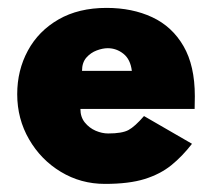

<svg xmlns="http://www.w3.org/2000/svg" viewBox="-20 -442 542 474"><path d="M239 12Q179.5 12 130.2 -17.8Q81 -47.5 51.8 -98Q22.5 -148.5 22.5 -209.5Q22.5 -268.5 48.8 -317Q75 -365.5 124.5 -394Q174 -422.5 243 -422.5Q306.5 -422.5 355.8 -399.5Q405 -376.5 433 -328.2Q461 -280 461 -204.5L460.5 -173H178.5Q178.5 -153 189.5 -139.5Q200.5 -126 216.2 -119.2Q232 -112.5 247 -112.5Q281.5 -112.5 297.2 -121Q313 -129.5 335.5 -155.5L454 -87Q430 -56 402.8 -34Q375.5 -12 337 0Q298.5 12 239 12ZM305.5 -267Q302 -295.5 284.8 -309.2Q267.5 -323 246 -323Q233.5 -323 218.8 -317.5Q204 -312 193.2 -299.8Q182.5 -287.5 182.5 -267Z"/></svg>

Font: Lucymar Sans ExtraBold
Style: Regular
Weight: 800
Foundry: The League of Moveable Type (original font) / Main changes by Cristiano Sobral with portions from Mirco Monsees
Version: Version 2.001;August 30, 2020;FontCreator 13.0.0.2681 64-bit